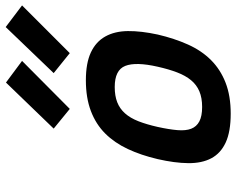

<svg xmlns="http://www.w3.org/2000/svg" viewBox="-100 -740 851 692"><g transform="rotate(-90 326.0 -394.5)"><path d="M382 -511Q444 -511 482.5 -493Q521 -475 540 -441Q559 -407 559.5 -359.5Q560 -312 547 -252Q533 -192 511 -143Q489 -94 455 -60Q421 -26 373.5 -7.5Q326 11 262 11Q197 11 158 -7Q119 -25 101 -59Q83 -93 83.5 -142Q84 -191 98 -252Q112 -312 134.5 -360Q157 -408 190.5 -441.5Q224 -475 271.5 -493Q319 -511 382 -511ZM286 -92Q319 -92 342.5 -102Q366 -112 382.5 -132Q399 -152 410.5 -182Q422 -212 431 -252Q449 -331 434 -369Q419 -407 358 -407Q326 -407 303 -398Q280 -389 263 -370Q246 -351 234.5 -321.5Q223 -292 214 -252Q205 -211 202.5 -181Q200 -151 207.5 -131.5Q215 -112 234 -102Q253 -92 286 -92ZM574 -800 652 -741 480 -569 408 -627ZM374 -799 452 -741 279 -569 208 -627Z"/></g></svg>

Font: Panefresco 800wt
Style: Italic
Weight: 800
Foundry: Campivisivi & Chank Co
Version: Version 1.001